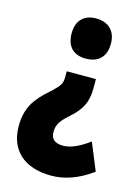

<svg xmlns="http://www.w3.org/2000/svg" viewBox="-113 -627 628 864"><g transform="rotate(15 201.0 -195.0)"><path d="M319 -470C319 -529 283 -563 226 -563C169 -563 136 -529 136 -470C136 -410 168 -376 226 -376C286 -376 319 -410 319 -470ZM295 -257V-299H159V-274C159 -245 157 -234 107 -189C48 -137 14 -91 14 -5C14 104 83 173 213 173C276 173 339 150 402 104L350 -23C304 11 264 29 229 29C190 29 172 12 172 -19C172 -57 187 -75 227 -111C276 -155 295 -192 295 -257Z"/></g></svg>

Font: Noto Sans Lao Looped ExtraCondensed Black
Style: Regular
Weight: 900
Width: 2
Designer: Mark Frömberg, Ben Mitchell
Foundry: The Fontpad Ltd
Version: Version 1.002